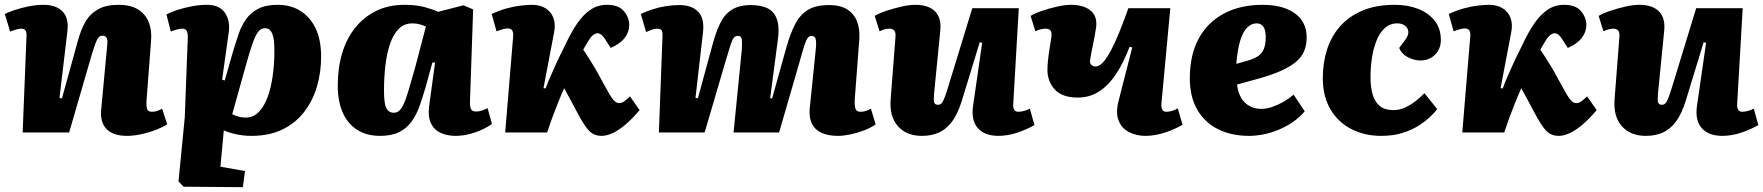

<svg xmlns="http://www.w3.org/2000/svg" viewBox="-24 -550 7319 797"><path d="M670 -34Q656 -24 627 -12.5Q598 -1 565 6.5Q532 14 504 14Q445 14 418 -14.5Q391 -43 396 -95L421 -362Q424 -384 418.5 -393Q413 -402 403 -402Q392 -402 385.5 -395Q379 -388 372.5 -370.5Q366 -353 355 -317L263 0H70L86 -399Q87 -415 82 -423Q77 -431 65 -431Q57 -431 45.5 -428Q34 -425 18 -419L-4 -492Q7 -498 33 -507Q59 -516 92 -523Q125 -530 156 -530Q208 -530 235 -503Q262 -476 256 -422L223 -144L233 -141L299 -380Q312 -428 331.5 -461Q351 -494 384 -512Q417 -530 469 -530Q516 -530 547 -512Q578 -494 592.5 -460Q607 -426 603 -380L584 -129Q583 -107 587 -96.5Q591 -86 607 -86Q619 -86 630 -90Q641 -94 649 -99Z M755 -381Q757 -409 752 -420Q747 -431 732 -431Q723 -431 708.5 -427Q694 -423 685 -419L667 -490Q685 -500 713 -509Q741 -518 773 -524Q805 -530 835 -530Q887 -530 910 -496.5Q933 -463 925 -412L898 -219L909 -216L942 -332Q954 -372 966 -407.5Q978 -443 997.5 -470.5Q1017 -498 1048.5 -514Q1080 -530 1129 -530Q1183 -530 1223.5 -504.5Q1264 -479 1286.5 -431.5Q1309 -384 1309 -314Q1309 -251 1292 -192Q1275 -133 1239.5 -86.5Q1204 -40 1149.5 -13Q1095 14 1019 14Q986 14 955 7Q924 0 905 -9L891 142L993 160L984 227L738 225L717 203L743 -63ZM1076 -433Q1066 -433 1057.5 -427.5Q1049 -422 1040 -406Q1031 -390 1020.5 -358.5Q1010 -327 995 -273L940 -76Q953 -69 967.5 -65.5Q982 -62 996 -62Q1027 -62 1049.5 -84.5Q1072 -107 1086.5 -146Q1101 -185 1108 -235Q1115 -285 1115 -339Q1115 -364 1113 -381.5Q1111 -399 1106 -410.5Q1101 -422 1093.5 -427.5Q1086 -433 1076 -433Z M1927 -131Q1926 -110 1930.5 -98.5Q1935 -87 1953 -87Q1965 -87 1978 -91.5Q1991 -96 2000 -101L2018 -36Q2006 -26 1981.5 -14Q1957 -2 1927 6Q1897 14 1866 14Q1832 14 1805 1.5Q1778 -11 1765 -38Q1752 -65 1757 -107L1782 -290L1771 -291L1743 -189Q1731 -148 1718 -111Q1705 -74 1685 -46Q1665 -18 1633.5 -2Q1602 14 1554 14Q1496 14 1456.5 -12.5Q1417 -39 1397.5 -85.5Q1378 -132 1378 -194Q1378 -268 1396.5 -329.5Q1415 -391 1451 -435.5Q1487 -480 1538 -505Q1589 -530 1656 -530Q1705 -530 1740.5 -520Q1776 -510 1795 -501L1900 -528L1940 -511ZM1610 -82Q1622 -82 1631 -88.5Q1640 -95 1649.5 -113.5Q1659 -132 1670 -168.5Q1681 -205 1698 -265L1744 -440Q1736 -444 1720.5 -448.5Q1705 -453 1688 -453Q1654 -453 1631.5 -430.5Q1609 -408 1595.5 -369Q1582 -330 1576 -279.5Q1570 -229 1570 -175Q1570 -137 1574.5 -117Q1579 -97 1588.5 -89.5Q1598 -82 1610 -82Z M2232 -184 2241 -183Q2250 -208 2261.5 -234Q2273 -260 2284.5 -285.5Q2296 -311 2307 -332.5Q2318 -354 2326 -371Q2348 -418 2372.5 -453.5Q2397 -489 2427 -509.5Q2457 -530 2496 -530Q2544 -530 2566 -503.5Q2588 -477 2588 -447Q2588 -417 2569 -392.5Q2550 -368 2511 -351L2493 -379Q2483 -396 2474.5 -404Q2466 -412 2456 -412Q2450 -412 2443 -408Q2436 -404 2428 -395Q2422 -386 2414.5 -374Q2407 -362 2397 -344Q2408 -328 2419 -310.5Q2430 -293 2442 -273.5Q2454 -254 2467 -229Q2484 -199 2495 -178.5Q2506 -158 2514.5 -145.5Q2523 -133 2530.5 -127.5Q2538 -122 2547 -122Q2557 -122 2568 -130Q2579 -138 2591 -150L2631 -93Q2598 -54 2569.5 -30.5Q2541 -7 2517 3.5Q2493 14 2474 14Q2453 14 2437.5 5.5Q2422 -3 2405 -27.5Q2388 -52 2363 -100Q2355 -116 2347.5 -129.5Q2340 -143 2333 -156Q2326 -169 2318 -184Q2305 -155 2292.5 -124Q2280 -93 2268.5 -61.5Q2257 -30 2247 0H2073L2106 -397Q2108 -414 2102.5 -423Q2097 -432 2084 -432Q2074 -432 2062 -428.5Q2050 -425 2037 -420L2017 -492Q2049 -507 2080.5 -515.5Q2112 -524 2139.5 -527Q2167 -530 2185 -530Q2217 -530 2240 -516Q2263 -502 2273 -476.5Q2283 -451 2276 -415Z M3055 -341Q3057 -370 3055.5 -385.5Q3054 -401 3038 -401Q3028 -401 3021.5 -392.5Q3015 -384 3008 -362Q3001 -340 2990 -303L2901 0H2711L2726 -397Q2727 -418 2722 -424.5Q2717 -431 2702 -431Q2693 -431 2680.5 -426Q2668 -421 2658 -417L2636 -492Q2659 -503 2685.5 -511.5Q2712 -520 2740.5 -524.5Q2769 -529 2796 -529Q2848 -529 2874.5 -501Q2901 -473 2894 -414L2863 -144L2873 -142L2933 -362Q2947 -415 2965 -452.5Q2983 -490 3013.5 -509.5Q3044 -529 3093 -529Q3138 -529 3165 -514Q3192 -499 3202 -467Q3212 -435 3205 -386L3173 -143L3181 -141L3241 -356Q3258 -415 3278.5 -453Q3299 -491 3331.5 -510Q3364 -529 3417 -529Q3465 -529 3493.5 -510.5Q3522 -492 3534 -460Q3546 -428 3543 -386L3524 -137Q3523 -112 3527 -99Q3531 -86 3548 -86Q3559 -86 3569 -89Q3579 -92 3591 -99L3611 -34Q3592 -20 3563.5 -9Q3535 2 3506 8Q3477 14 3454 14Q3414 14 3386.5 1.5Q3359 -11 3346.5 -36Q3334 -61 3337 -98L3363 -352Q3365 -381 3361 -391Q3357 -401 3345 -401Q3336 -401 3329.5 -393.5Q3323 -386 3315 -361.5Q3307 -337 3293 -286L3210 0H3021Z M3607 -484Q3625 -495 3655 -505Q3685 -515 3717.5 -522.5Q3750 -530 3776 -530Q3831 -530 3858 -502Q3885 -474 3879 -421L3853 -158Q3851 -134 3854 -124.5Q3857 -115 3870 -115Q3879 -115 3885 -122Q3891 -129 3897.5 -146Q3904 -163 3913 -193L4012 -516H4205L4182 -118Q4181 -102 4186.5 -94Q4192 -86 4202 -86Q4214 -86 4227 -89.5Q4240 -93 4251 -99L4270 -31Q4257 -23 4239 -15Q4221 -7 4201 0Q4181 7 4160 10.5Q4139 14 4121 14Q4064 14 4035.5 -17.5Q4007 -49 4015 -109L4053 -372L4043 -375L3969 -133Q3952 -78 3928.5 -46Q3905 -14 3874 0Q3843 14 3803 14Q3739 14 3703.5 -26Q3668 -66 3673 -136L3693 -394Q3695 -416 3688 -423.5Q3681 -431 3668 -431Q3660 -431 3649.5 -428.5Q3639 -426 3627 -420Z M4254 -484Q4272 -495 4301.5 -505Q4331 -515 4363.5 -522.5Q4396 -530 4422 -530Q4477 -530 4506 -503.5Q4535 -477 4524 -424Q4522 -412 4519.5 -397.5Q4517 -383 4513.5 -366.5Q4510 -350 4507 -335Q4504 -320 4502 -306Q4498 -290 4505 -282Q4512 -274 4524 -274Q4539 -274 4554.5 -291Q4570 -308 4587 -339.5Q4604 -371 4622 -415.5Q4640 -460 4660 -516H4834L4797 -119Q4796 -103 4801 -94.5Q4806 -86 4817 -86Q4829 -86 4842 -90Q4855 -94 4865 -100L4885 -32Q4871 -24 4852.5 -15.5Q4834 -7 4813 0Q4792 7 4770.5 10.5Q4749 14 4730 14Q4694 14 4663 -1.5Q4632 -17 4619 -50.5Q4606 -84 4621 -138L4676 -353L4665 -356Q4641 -292 4610 -244.5Q4579 -197 4539.5 -171Q4500 -145 4450 -145Q4386 -145 4355 -178Q4324 -211 4324 -260Q4324 -279 4326.5 -302Q4329 -325 4333 -349Q4337 -373 4340 -394Q4343 -416 4336.5 -423.5Q4330 -431 4316 -431Q4307 -431 4296.5 -428.5Q4286 -426 4274 -420Z M5217 -530Q5302 -530 5351 -494.5Q5400 -459 5400 -395Q5400 -364 5390 -339Q5380 -314 5356.5 -294Q5333 -274 5294.5 -256.5Q5256 -239 5198 -223L5111 -199Q5115 -165 5129 -142.5Q5143 -120 5164.5 -109Q5186 -98 5211 -98Q5233 -98 5256.5 -106Q5280 -114 5303 -127Q5326 -140 5346 -157L5392 -88Q5370 -62 5342 -43Q5314 -24 5282.5 -11Q5251 2 5220 8Q5189 14 5161 14Q5088 14 5032.5 -13.5Q4977 -41 4946 -94.5Q4915 -148 4915 -225Q4915 -322 4952 -390Q4989 -458 5057 -494Q5125 -530 5217 -530ZM5230 -396Q5230 -416 5225.5 -428.5Q5221 -441 5212.5 -447Q5204 -453 5192 -453Q5171 -453 5153.5 -436Q5136 -419 5124.5 -382.5Q5113 -346 5108 -285L5154 -298Q5179 -305 5196 -315.5Q5213 -326 5221.5 -345Q5230 -364 5230 -396Z M5765 -530Q5819 -530 5862 -513.5Q5905 -497 5931 -464.5Q5957 -432 5957 -384Q5957 -347 5933 -323Q5909 -299 5871 -299Q5846 -299 5820 -312.5Q5794 -326 5784 -351L5808 -383Q5824 -404 5822 -419.5Q5820 -435 5807.5 -444Q5795 -453 5776 -453Q5746 -453 5724.5 -433.5Q5703 -414 5690 -381.5Q5677 -349 5671 -309.5Q5665 -270 5665 -229Q5665 -188 5674 -157.5Q5683 -127 5703.5 -110Q5724 -93 5759 -93Q5786 -93 5808.5 -103.5Q5831 -114 5851 -129.5Q5871 -145 5889 -163L5942 -97Q5933 -85 5914 -66.5Q5895 -48 5866.5 -29.5Q5838 -11 5799 1.5Q5760 14 5709 14Q5642 14 5587 -13.5Q5532 -41 5499.5 -95Q5467 -149 5467 -226Q5467 -289 5484.5 -344Q5502 -399 5538.5 -440.5Q5575 -482 5631.5 -506Q5688 -530 5765 -530Z M6205 -184 6214 -183Q6223 -208 6234.5 -234Q6246 -260 6257.5 -285.5Q6269 -311 6280 -332.5Q6291 -354 6299 -371Q6321 -418 6345.5 -453.5Q6370 -489 6400 -509.5Q6430 -530 6469 -530Q6517 -530 6539 -503.5Q6561 -477 6561 -447Q6561 -417 6542 -392.5Q6523 -368 6484 -351L6466 -379Q6456 -396 6447.5 -404Q6439 -412 6429 -412Q6423 -412 6416 -408Q6409 -404 6401 -395Q6395 -386 6387.5 -374Q6380 -362 6370 -344Q6381 -328 6392 -310.5Q6403 -293 6415 -273.5Q6427 -254 6440 -229Q6457 -199 6468 -178.5Q6479 -158 6487.5 -145.5Q6496 -133 6503.5 -127.5Q6511 -122 6520 -122Q6530 -122 6541 -130Q6552 -138 6564 -150L6604 -93Q6571 -54 6542.5 -30.5Q6514 -7 6490 3.5Q6466 14 6447 14Q6426 14 6410.5 5.5Q6395 -3 6378 -27.5Q6361 -52 6336 -100Q6328 -116 6320.5 -129.5Q6313 -143 6306 -156Q6299 -169 6291 -184Q6278 -155 6265.5 -124Q6253 -93 6241.5 -61.5Q6230 -30 6220 0H6046L6079 -397Q6081 -414 6075.5 -423Q6070 -432 6057 -432Q6047 -432 6035 -428.5Q6023 -425 6010 -420L5990 -492Q6022 -507 6053.5 -515.5Q6085 -524 6112.5 -527Q6140 -530 6158 -530Q6190 -530 6213 -516Q6236 -502 6246 -476.5Q6256 -451 6249 -415Z M6612 -484Q6630 -495 6660 -505Q6690 -515 6722.5 -522.5Q6755 -530 6781 -530Q6836 -530 6863 -502Q6890 -474 6884 -421L6858 -158Q6856 -134 6859 -124.5Q6862 -115 6875 -115Q6884 -115 6890 -122Q6896 -129 6902.5 -146Q6909 -163 6918 -193L7017 -516H7210L7187 -118Q7186 -102 7191.5 -94Q7197 -86 7207 -86Q7219 -86 7232 -89.5Q7245 -93 7256 -99L7275 -31Q7262 -23 7244 -15Q7226 -7 7206 0Q7186 7 7165 10.5Q7144 14 7126 14Q7069 14 7040.5 -17.5Q7012 -49 7020 -109L7058 -372L7048 -375L6974 -133Q6957 -78 6933.5 -46Q6910 -14 6879 0Q6848 14 6808 14Q6744 14 6708.5 -26Q6673 -66 6678 -136L6698 -394Q6700 -416 6693 -423.5Q6686 -431 6673 -431Q6665 -431 6654.5 -428.5Q6644 -426 6632 -420Z"/></svg>

Font: Literata 18pt ExtraBold
Style: Italic
Weight: 800
Italic angle: -2°
Designer: Latin by Veronika Burian and Jose Scaglione. Greek by Irene Vlachou. Cyrillic by Vera Evstafieva
Foundry: TypeTogether
Version: Version 3.103;gftools[0.9.29]